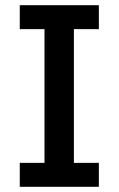

<svg xmlns="http://www.w3.org/2000/svg" viewBox="-20 -718 456 738"><path d="M56 0V-92H151V-606H56V-698H360V-606H264V-92H360V0Z"/></svg>

Font: IBM Plex Sans Thai Looped Medium
Style: Regular
Weight: 500
Designer: Mike Abbink, Paul van der Laan, Pieter van Rosmalen, Ben Mitchell, Mark Frömberg
Foundry: Bold Monday
Version: Version 1.1